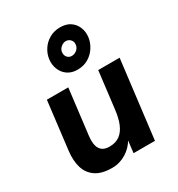

<svg xmlns="http://www.w3.org/2000/svg" viewBox="-196 -951 1007 1088"><g transform="rotate(-30 308.0 -407.0)"><path d="M567 -508 505 0H365L374 -78Q364 -60 348 -43.5Q332 -27 312 -14.5Q292 -2 268.5 5Q245 12 219 12Q152 12 113 -14.5Q74 -41 60 -87Q46 -133 53 -193L91 -508H231L195 -212Q188 -157 205.5 -128.5Q223 -100 266 -100Q308 -100 334.5 -120Q361 -140 376.5 -177.5Q392 -215 398 -269L427 -508ZM328 -568Q289.2 -568 263 -586.5Q236.7 -605 224.9 -635.2Q213 -665.3 217 -698.1Q221 -732 240 -761.2Q258.9 -790.5 290 -808.2Q321 -826 360 -826Q400 -826 426.1 -808.2Q452.2 -790.3 464.1 -761Q476 -731.6 472 -698Q467.9 -665.2 449 -635.1Q430 -605 399.2 -586.5Q368.4 -568 328 -568ZM338.1 -652Q356 -652 371.5 -664.5Q387 -677 389 -698Q391 -716 379.2 -729Q367.4 -742 349 -742Q332 -742 317 -729Q302 -716 300 -698Q298 -677 309.5 -664.5Q320.9 -652 338.1 -652Z"/></g></svg>

Font: Inclusive Sans
Style: Italic
Weight: 400
Italic angle: -7°
Designer: Olivia King
Foundry: Olivia King
Version: Version 2.004